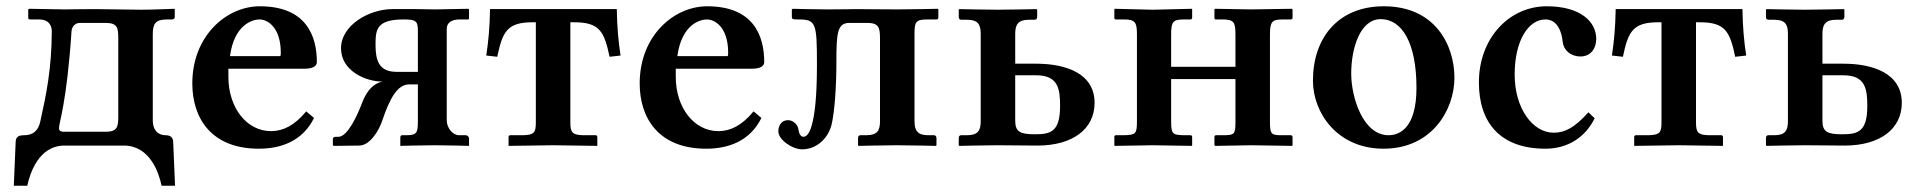

<svg xmlns="http://www.w3.org/2000/svg" viewBox="-20 -464 6113 612"><path d="M186 0H375C458 0 487 88 495 128H538L532 -12C531 -26 524 -33 507 -33C490 -33 467 -43 467 -81V-355C467 -389 476 -402 513 -402H529C533 -402 537 -405 537 -409V-434L536 -436C536 -436 463 -433 430 -433C390 -433 322 -435 279 -435C241 -435 205 -434 186 -434C169 -434 73 -436 73 -436L70 -434V-407C70 -403 73 -402 77 -402H104C140 -402 145 -377 145 -365C145 -246 127 -160 108 -75C102 -48 85 -33 58 -33C44 -33 31 -31 30 -13L24 128H67C75 91 102 0 186 0ZM168 -56C168 -73 193 -137 208 -365C208 -369 212 -391 236 -391H316C354 -391 357 -376 357 -342V-93C357 -60 354 -44 317 -44H188C178 -44 168 -44 168 -56Z M956 -109C919 -64 882 -46 844 -46C766 -46 708 -121 708 -219V-245H951C975 -245 990 -252 990 -266C990 -351 955 -444 808 -444C703 -444 593 -351 593 -198C593 -88 653 10 805 10C874 10 944 -13 981 -88ZM713 -285C727 -387 786 -402 807 -402C834 -402 875 -376 875 -296C875 -290 875 -287 873 -285Z M1134 -136C1120 -98 1088 -28 1059 -28H1051C1047 -28 1041 -27 1041 -20V-1L1044 1L1125 0C1157 0 1187 -43 1200 -84C1221 -145 1245 -195 1284 -195H1312V-81C1312 -42 1310 -33 1276 -33H1262C1258 -33 1256 -30 1256 -26V1C1256 1 1323 -1 1366 -1C1409 -1 1475 1 1475 1V-24C1475 -25 1472 -33 1464 -33H1443C1424 -33 1404 -55 1404 -81V-372C1404 -393 1421 -402 1446 -402H1471C1474 -402 1475 -403 1475 -405V-434L1473 -436L1368 -434L1308 -435H1231C1157 -435 1067 -384 1067 -310C1067 -239 1144 -204 1199 -204C1171 -198 1150 -177 1134 -136ZM1312 -235H1244C1188 -235 1177 -271 1177 -321C1177 -368 1179 -402 1266 -402C1305 -402 1312 -398 1312 -366Z M1810 -393C1891 -393 1906 -364 1923 -283L1958 -287C1951 -333 1947 -377 1946 -435H1542C1541 -377 1537 -333 1530 -287L1565 -283C1582 -364 1597 -393 1678 -393H1688V-74C1688 -42 1683 -34 1648 -33H1607C1603 -33 1601 -31 1601 -27V1L1744 -1L1884 1V-27C1884 -30 1882 -33 1879 -33H1838C1804 -34 1798 -42 1798 -74V-393Z M2382 -109C2345 -64 2308 -46 2270 -46C2192 -46 2134 -121 2134 -219V-245H2377C2401 -245 2416 -252 2416 -266C2416 -351 2381 -444 2234 -444C2129 -444 2019 -351 2019 -198C2019 -88 2079 10 2231 10C2300 10 2370 -13 2407 -88ZM2139 -285C2153 -387 2212 -402 2233 -402C2260 -402 2301 -376 2301 -296C2301 -290 2301 -287 2299 -285Z M2541 -28C2532 -28 2527 -38 2525 -51C2524 -65 2509 -81 2492 -81C2471 -81 2461 -64 2461 -45C2461 -19 2505 12 2537 12C2579 12 2617 -18 2630 -64C2640 -104 2646 -184 2646 -266C2646 -360 2649 -391 2688 -391H2744C2781 -391 2785 -376 2785 -342V-77C2785 -48 2776 -33 2742 -33H2723C2718 -33 2715 -30 2715 -24V-1L2717 1C2717 1 2802 -1 2838 -1C2877 -1 2963 1 2963 1L2965 -1V-24C2965 -30 2961 -33 2957 -33H2938C2905 -33 2895 -48 2895 -77V-355C2895 -393 2898 -402 2935 -402H2964C2969 -402 2971 -404 2971 -409V-434L2969 -436C2969 -436 2884 -434 2840 -434C2798 -434 2714 -435 2714 -435C2714 -435 2652 -434 2619 -434C2578 -434 2507 -436 2507 -436L2504 -434V-411C2504 -402 2508 -402 2525 -402C2581 -402 2584 -391 2584 -259C2584 -154 2577 -97 2567 -63C2560 -38 2550 -28 2541 -28Z M3106 -77C3106 -48 3097 -33 3063 -33H3044C3039 -33 3036 -30 3036 -24V-1L3038 1C3038 1 3124 -1 3159 -1L3287 0C3398 0 3469 -52 3469 -136C3469 -230 3378 -261 3282 -261H3216V-357C3216 -386 3226 -401 3259 -401H3278C3282 -401 3286 -404 3286 -410V-433L3284 -435C3284 -435 3198 -433 3159 -433C3124 -433 3038 -435 3038 -435L3036 -433V-410C3036 -404 3039 -401 3044 -401H3063C3097 -401 3106 -386 3106 -357ZM3359 -126C3359 -44 3329 -36 3279 -36C3233 -36 3216 -43 3216 -79V-224H3283C3354 -224 3359 -179 3359 -126Z M3604 -355V-75C3604 -37 3599 -34 3563 -33H3537C3534 -33 3532 -31 3532 -28V-1L3533 1L3654 -1L3779 1L3780 -1V-27C3780 -31 3778 -33 3774 -33H3754C3720 -34 3713 -35 3713 -75V-212H3918V-74C3918 -35 3914 -33 3877 -33H3856C3853 -33 3851 -31 3851 -27V-1L3854 1L3968 -1L4099 1L4100 -1V-27C4100 -30 4098 -33 4094 -33H4068C4034 -33 4028 -34 4028 -74V-354C4028 -395 4035 -402 4068 -402H4094C4098 -402 4100 -404 4100 -407V-434L4098 -436L3968 -434L3853 -436L3851 -434V-407C3851 -403 3853 -402 3856 -402H3877C3913 -402 3918 -393 3918 -354V-251H3713V-355C3713 -396 3720 -402 3754 -402H3774C3778 -402 3780 -404 3780 -408V-434L3779 -436L3654 -433L3533 -436L3532 -434V-407C3532 -403 3534 -402 3537 -402H3563C3598 -402 3604 -393 3604 -355Z M4165 -207C4165 -104 4243 10 4390 10C4545 10 4616 -115 4616 -216C4616 -321 4554 -444 4391 -444C4246 -444 4165 -344 4165 -207ZM4381 -403C4449 -403 4495 -327 4495 -184C4495 -57 4442 -33 4406 -33C4324 -33 4287 -155 4287 -229C4287 -314 4317 -403 4381 -403Z M5063 -87 5043 -106C5000 -58 4969 -41 4932 -41C4866 -41 4808 -118 4808 -226C4808 -337 4853 -402 4906 -402C4944 -402 4958 -363 4961 -331C4964 -304 4986 -284 5018 -284C5050 -284 5068 -309 5068 -340C5068 -394 5019 -444 4910 -444C4792 -444 4694 -344 4694 -201C4694 -71 4764 10 4906 10C4977 10 5033 -26 5063 -87Z M5398 -393C5479 -393 5494 -364 5511 -283L5546 -287C5539 -333 5535 -377 5534 -435H5130C5129 -377 5125 -333 5118 -287L5153 -283C5170 -364 5185 -393 5266 -393H5276V-74C5276 -42 5271 -34 5236 -33H5195C5191 -33 5189 -31 5189 -27V1L5332 -1L5472 1V-27C5472 -30 5470 -33 5467 -33H5426C5392 -34 5386 -42 5386 -74V-393Z M5679 -77C5679 -48 5670 -33 5636 -33H5617C5612 -33 5609 -30 5609 -24V-1L5611 1C5611 1 5697 -1 5732 -1L5860 0C5971 0 6042 -52 6042 -136C6042 -230 5951 -261 5855 -261H5789V-357C5789 -386 5799 -401 5832 -401H5851C5855 -401 5859 -404 5859 -410V-433L5857 -435C5857 -435 5771 -433 5732 -433C5697 -433 5611 -435 5611 -435L5609 -433V-410C5609 -404 5612 -401 5617 -401H5636C5670 -401 5679 -386 5679 -357ZM5932 -126C5932 -44 5902 -36 5852 -36C5806 -36 5789 -43 5789 -79V-224H5856C5927 -224 5932 -179 5932 -126Z"/></svg>

Font: Libertinus Serif Semibold
Style: Regular
Weight: 600
Designer: Philipp H. Poll, Khaled Hosny
Foundry: Caleb Maclennan
Version: Version 7.050;RELEASE